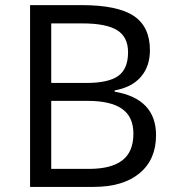

<svg xmlns="http://www.w3.org/2000/svg" viewBox="-20 -734 688 754"><path d="M98.1 -713.9H299.8Q441.9 -713.9 505.4 -671.4Q568.8 -628.9 568.8 -537.1Q568.8 -473.6 533.4 -432.4Q498 -391.1 430.2 -378.9V-374Q592.8 -346.2 592.8 -203.1Q592.8 -107.4 528.1 -53.7Q463.4 0 347.2 0H98.1ZM181.2 -408.2H317.9Q405.8 -408.2 444.3 -435.8Q482.9 -463.4 482.9 -528.8Q482.9 -588.9 439.9 -615.5Q397 -642.1 303.2 -642.1H181.2ZM181.2 -337.9V-70.8H330.1Q416.5 -70.8 460.2 -104.2Q503.9 -137.7 503.9 -209Q503.9 -275.4 459.2 -306.6Q414.6 -337.9 323.2 -337.9Z"/></svg>

Font: WebKoruri
Style: Regular
Weight: 400
Foundry: lindwurm / mohemohe
Version: Version 1.00